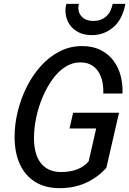

<svg xmlns="http://www.w3.org/2000/svg" viewBox="-20 -970 673 1000"><path d="M290 10Q216 10 163.5 -22.5Q111 -55 83.5 -115Q56 -175 56 -257Q56 -323 72.5 -390Q89 -457 119.5 -518Q150 -579 193.5 -627Q237 -675 291 -702.5Q345 -730 408 -730Q465 -730 506 -708.5Q547 -687 572.5 -652Q598 -617 609 -573Q620 -529 618 -483H518Q519 -513 513.5 -542Q508 -571 494 -594Q480 -617 456.5 -631Q433 -645 398 -645Q356 -645 319 -621Q282 -597 252.5 -555.5Q223 -514 201.5 -463Q180 -412 168.5 -357Q157 -302 157 -251Q157 -165 193.5 -119.5Q230 -74 298 -74Q347 -74 383.5 -88.5Q420 -103 443 -131L534 -96Q488 -45 427 -17.5Q366 10 290 10ZM434 -96 488 -332 512 -301H342L361 -383H600L534 -96ZM458 -787Q418 -787 389 -802Q360 -817 343.5 -841Q327 -865 322.5 -894Q318 -923 326 -950H391Q385 -930 391 -909Q397 -888 416 -874.5Q435 -861 467 -861Q506 -861 532 -883.5Q558 -906 567 -950H633Q618 -869 570 -828Q522 -787 458 -787Z"/></svg>

Font: Instrument Sans SemiCondensed Medium
Style: Italic
Weight: 500
Width: 4
Italic angle: -13°
Designer: Rodrigo Fuenzalida
Foundry: fragTYPE
Version: Version 1.000;gftools[0.9.28]